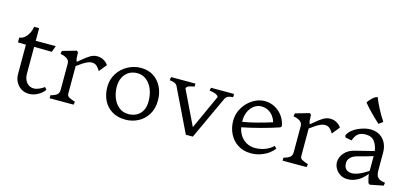

<svg xmlns="http://www.w3.org/2000/svg" viewBox="-65 -1257 3729 1743"><g transform="rotate(15 1799.0 -385.0)"><path d="M105 -136.5V-414.2L30 -415.2V-461.5L36.2 -462Q61.5 -465.5 82.5 -484.8Q103.5 -504 116.8 -530.8Q130 -557.5 133.8 -582.2L134.5 -590H182.2V-471H370.2L349 -412.2L182.2 -414.2V-162Q182.2 -127.2 194.8 -101.5Q207.2 -75.8 228.4 -62.1Q249.5 -48.5 274.8 -48.5Q299.5 -48.5 327.2 -61Q355 -73.5 372.2 -87.8L390.2 -66.8Q384 -53.5 362.6 -35.1Q341.2 -16.8 310.4 -3.4Q279.5 10 245.2 10Q203.5 10 171.6 -10.6Q139.8 -31.2 122.4 -64.6Q105 -98 105 -136.5Z M516 -346.2V-99.5Q516 -69.8 497.8 -54.2Q479.5 -38.8 438.5 -28.2V0H663.5L669 -28.2L666 -29Q624 -43.2 607.8 -53.2Q591.5 -63.2 591.5 -84.5V-343.5Q595.8 -347.5 599.8 -349.2Q621.8 -366 643.1 -379.8Q664.5 -393.5 686.2 -403.1Q708 -412.8 725.2 -412.8Q754.2 -412.8 772.5 -396.5Q790.8 -380.2 806 -353.8L863.2 -424.8L861.2 -427.8Q846 -450.2 818.9 -465.2Q791.8 -480.2 757.8 -480.2Q725.2 -480.2 694 -461.5Q662.8 -442.8 622 -408Q606.8 -395.5 591.5 -383Q584 -396.5 582.1 -410.4Q580.2 -424.2 580.2 -448.8L579.5 -470L565.5 -481L434.8 -443.5L430 -415Q464.8 -408.2 482.9 -398.1Q501 -388 508.5 -375.4Q516 -362.8 516 -346.2Z M918 -235Q918 -307 953.9 -363Q989.8 -419 1048 -450Q1106.2 -481 1170.8 -481Q1240.2 -481 1290.6 -447.5Q1341 -414 1367.5 -358Q1394 -302 1394 -235Q1394 -158 1360 -102.5Q1326 -47 1270.8 -18.5Q1215.5 10 1152.8 10Q1077.2 10 1024.1 -23Q971 -56 944.5 -111.5Q918 -167 918 -235ZM1314 -205.2Q1314 -267.8 1293.5 -317.9Q1273 -368 1235.9 -397Q1198.8 -426 1149.8 -426Q1105.5 -426 1071.4 -405Q1037.2 -384 1018.8 -346.4Q1000.2 -308.8 1000.2 -260.5Q1000.2 -206.8 1018.8 -157.5Q1037.2 -108.2 1074.8 -77.1Q1112.2 -46 1166 -46Q1208.2 -46 1241.8 -64Q1275.2 -82 1294.6 -117.5Q1314 -153 1314 -205.2Z M1784.8 0 1972.2 -404.8Q1981 -422.8 1997.8 -430.9Q2014.5 -439 2045.8 -440.5V-471H1829L1823.5 -442.8Q1859.2 -439 1881.2 -429.6Q1903.2 -420.2 1908.8 -404.8L1762.5 -83L1606.5 -406.2Q1611.2 -421.8 1629.1 -429.2Q1647 -436.8 1682.8 -442.8V-471H1454.5L1449 -440.5Q1479.5 -437.5 1497.2 -429.4Q1515 -421.2 1522.2 -406.2L1719 0Z M2101 -235Q2101 -301.8 2135.4 -358.4Q2169.8 -415 2223.6 -448Q2277.5 -481 2334 -481Q2384.8 -481 2429 -457.6Q2473.2 -434.2 2502.8 -393.1Q2532.2 -352 2541 -301L2531 -287Q2461.2 -262.5 2359.2 -235.6Q2257.2 -208.8 2187.2 -195.8Q2193.8 -155.8 2215.6 -121.5Q2237.5 -87.2 2273.9 -66.6Q2310.2 -46 2357.5 -46Q2390.5 -46 2422.8 -54.6Q2455 -63.2 2481.4 -78.1Q2507.8 -93 2524.8 -111.5L2545 -90Q2530.5 -70 2500.9 -46.6Q2471.2 -23.2 2426.8 -6.6Q2382.2 10 2329.5 10Q2260.8 10 2208.9 -23Q2157 -56 2129 -112Q2101 -168 2101 -235ZM2455.8 -314.5Q2447.2 -343.2 2429.6 -368.1Q2412 -393 2383.2 -409.6Q2354.5 -426.2 2315 -426.2Q2279.2 -426.2 2247.8 -403Q2216.2 -379.8 2198.1 -338.8Q2180 -297.8 2182.2 -245.8Q2242 -254.8 2309.9 -272.5Q2377.8 -290.2 2455.8 -314.5Z M2706 -346.2V-99.5Q2706 -69.8 2687.8 -54.2Q2669.5 -38.8 2628.5 -28.2V0H2853.5L2859 -28.2L2856 -29Q2814 -43.2 2797.8 -53.2Q2781.5 -63.2 2781.5 -84.5V-343.5Q2785.8 -347.5 2789.8 -349.2Q2811.8 -366 2833.1 -379.8Q2854.5 -393.5 2876.2 -403.1Q2898 -412.8 2915.2 -412.8Q2944.2 -412.8 2962.5 -396.5Q2980.8 -380.2 2996 -353.8L3053.2 -424.8L3051.2 -427.8Q3036 -450.2 3008.9 -465.2Q2981.8 -480.2 2947.8 -480.2Q2915.2 -480.2 2884 -461.5Q2852.8 -442.8 2812 -408Q2796.8 -395.5 2781.5 -383Q2774 -396.5 2772.1 -410.4Q2770.2 -424.2 2770.2 -448.8L2769.5 -470L2755.5 -481L2624.8 -443.5L2620 -415Q2654.8 -408.2 2672.9 -398.1Q2691 -388 2698.5 -375.4Q2706 -362.8 2706 -346.2Z M3108 -114Q3108 -161.8 3141.9 -201.5Q3175.8 -241.2 3233.5 -255.8L3413.8 -300.8Q3408 -351 3380.8 -388Q3353.5 -425 3297 -425Q3248.8 -425 3223.2 -402.5Q3197.8 -380 3186.5 -340L3127.8 -350.2L3118.8 -365.2Q3126.8 -395.5 3161 -422.1Q3195.2 -448.8 3241.5 -464.9Q3287.8 -481 3326.8 -481Q3378.5 -481 3415.6 -457.9Q3452.8 -434.8 3471.8 -395.5Q3490.8 -356.2 3490.8 -308V-136.8Q3490.8 -110.5 3497.9 -92.2Q3505 -74 3523.5 -62.4Q3542 -50.8 3578.2 -47L3573.5 -18.5L3448 6.2L3434 -4.8Q3433.2 -6.8 3433.2 -7.2Q3433.2 -7.8 3432.5 -9.8Q3426.5 -32.8 3421.2 -53.4Q3416 -74 3416 -87.8Q3397.5 -62.5 3371.2 -40.4Q3345 -18.2 3310.9 -4.1Q3276.8 10 3238 10Q3199 10 3169.5 -9Q3140 -28 3124 -57Q3108 -86 3108 -114ZM3416 -114.8V-254Q3395 -247 3377 -241.8Q3359 -236.5 3338.2 -231Q3296.2 -220 3262.5 -210.5Q3226.8 -198.8 3208 -177.1Q3189.2 -155.5 3189.2 -129Q3189.2 -103.5 3198.4 -86.4Q3207.5 -69.2 3224.1 -60.8Q3240.8 -52.2 3265 -52.2Q3286.2 -52.2 3313.2 -61.4Q3340.2 -70.5 3366.5 -85.1Q3392.8 -99.8 3416 -114.8ZM3382.5 -548 3420.5 -576Q3389.5 -623 3359.5 -679.5Q3329.5 -736 3313.5 -780Q3294.5 -780 3266 -753.5Q3237.5 -727 3227.5 -707Q3288.5 -633 3382.5 -548Z"/></g></svg>

Font: TMT Limkin
Style: Regular
Weight: 400
Designer: Gabriel Drozdov
Version: Version 1.000;Glyphs 3.1.2 (3151)